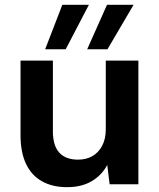

<svg xmlns="http://www.w3.org/2000/svg" viewBox="-20 -763 660 795"><path d="M258 12Q197 12 153.5 -12.5Q110 -37 87.5 -85Q65 -133 65 -203V-512H199V-219Q199 -160 225.5 -131Q252 -102 303 -102Q336 -102 361.5 -116Q387 -130 402.5 -158.5Q418 -187 418 -228V-512H553V0H434L424 -80Q402 -38 360 -13Q318 12 258 12ZM341 -559 423 -743H533L425 -559ZM167 -559 238 -743H348L252 -559Z"/></svg>

Font: DM Sans 12pt
Style: Bold
Weight: 700
Version: Version 4.004;gftools[0.9.30]